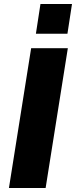

<svg xmlns="http://www.w3.org/2000/svg" viewBox="-20 -948 383 968"><path d="M25 0ZM25 0 137 -705H322L210 0ZM161 -778 184 -928H343L320 -778Z"/></svg>

Font: Winston ExtraBold
Style: Italic
Weight: 800
Italic angle: -9°
Designer: Original fonts by Vernon Adams / Changes by Cristiano Sobral
Foundry: Original fonts by Vernon Adams / Changes by Cristiano Sobral
Version: Version 2.503;July 17, 2020;FontCreator 13.0.0.2655 64-bit